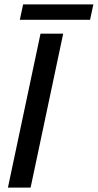

<svg xmlns="http://www.w3.org/2000/svg" viewBox="-20 -852 444 872"><path d="M85 -832H404L389 -762H70ZM164 -699H267L119 0H16Z"/></svg>

Font: Prompt
Style: Italic
Weight: 400
Italic angle: -12°
Designer: Katatrad Team
Foundry: CadsonDemak
Version: Version 1.001